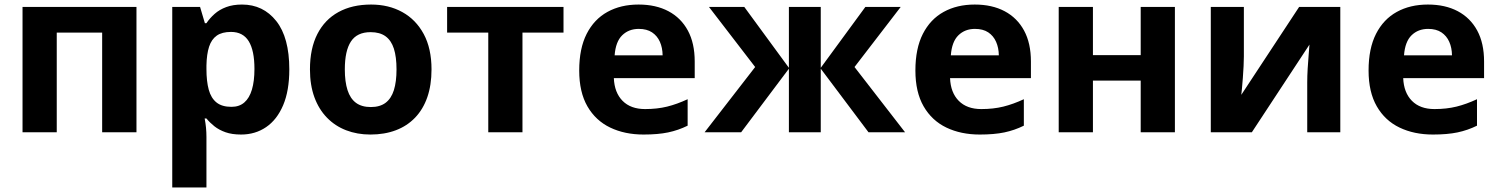

<svg xmlns="http://www.w3.org/2000/svg" viewBox="-20 -576 6525 836"><path d="M574.2 -545.9V0H424.8V-434.1H227.1V0H78.1V-545.9Z M1033.7 -556.2Q1126 -556.2 1182.9 -484.4Q1239.7 -412.6 1239.7 -273.9Q1239.7 -181.2 1212.9 -117.9Q1186 -54.7 1138.7 -22.5Q1091.3 9.8 1029.8 9.8Q990.2 9.8 961.9 -0.2Q933.6 -10.3 913.6 -26.1Q893.6 -42 878.9 -60.1H871.1Q875 -40.5 877 -20Q878.9 0.5 878.9 20V240.2H730V-545.9H851.1L872.1 -475.1H878.9Q893.6 -497.1 914.6 -515.6Q935.5 -534.2 965.1 -545.2Q994.6 -556.2 1033.7 -556.2ZM985.8 -437Q946.8 -437 923.8 -420.9Q900.9 -404.8 890.4 -372.6Q879.9 -340.3 878.9 -291V-274.9Q878.9 -222.2 888.9 -185.5Q898.9 -148.9 922.6 -129.9Q946.3 -110.8 987.8 -110.8Q1022 -110.8 1043.9 -129.9Q1065.9 -148.9 1076.9 -185.8Q1087.9 -222.7 1087.9 -275.9Q1087.9 -356 1063 -396.5Q1038.1 -437 985.8 -437Z M1858.9 -273.9Q1858.9 -205.6 1840.6 -152.8Q1822.3 -100.1 1787.4 -63.7Q1752.4 -27.3 1703.4 -8.8Q1654.3 9.8 1592.8 9.8Q1535.2 9.8 1487.1 -8.8Q1439 -27.3 1403.6 -63.7Q1368.2 -100.1 1348.9 -152.8Q1329.6 -205.6 1329.6 -273.9Q1329.6 -364.7 1361.8 -427.7Q1394 -490.7 1453.6 -523.4Q1513.2 -556.2 1595.7 -556.2Q1672.4 -556.2 1731.7 -523.4Q1791 -490.7 1825 -427.7Q1858.9 -364.7 1858.9 -273.9ZM1481.4 -273.9Q1481.4 -220.2 1493.2 -183.6Q1504.9 -147 1529.8 -128.4Q1554.7 -109.9 1594.7 -109.9Q1634.3 -109.9 1658.9 -128.4Q1683.6 -147 1695.1 -183.6Q1706.5 -220.2 1706.5 -273.9Q1706.5 -328.1 1695.1 -364Q1683.6 -399.9 1658.7 -418Q1633.8 -436 1593.8 -436Q1534.7 -436 1508.1 -395.5Q1481.4 -355 1481.4 -273.9Z M2433.6 -434.1H2254.9V0H2106V-434.1H1926.8V-545.9H2433.6Z M2760.3 -556.2Q2835.9 -556.2 2890.6 -527.1Q2945.3 -498 2975.1 -442.9Q3004.9 -387.7 3004.9 -308.1V-235.8H2652.8Q2655.3 -172.9 2690.7 -137Q2726.1 -101.1 2789.1 -101.1Q2841.3 -101.1 2884.8 -111.8Q2928.2 -122.6 2974.1 -144V-28.8Q2933.6 -8.8 2889.4 0.5Q2845.2 9.8 2782.2 9.8Q2700.2 9.8 2637 -20.5Q2573.7 -50.8 2537.8 -112.8Q2502 -174.8 2502 -269Q2502 -364.7 2534.4 -428.5Q2566.9 -492.2 2625 -524.2Q2683.1 -556.2 2760.3 -556.2ZM2761.2 -450.2Q2717.8 -450.2 2689.2 -422.4Q2660.6 -394.5 2656.2 -335H2865.2Q2864.7 -368.2 2853.3 -394Q2841.8 -419.9 2819.1 -435.1Q2796.4 -450.2 2761.2 -450.2Z M3901.9 -545.9 3700.7 -284.2 3920.9 0H3761.7L3553.7 -276.9V0H3415V-276.9L3207 0H3047.9L3268.1 -284.2L3066.9 -545.9H3220.7L3415 -280.8V-545.9H3553.7V-280.8L3748 -545.9Z M4224.1 -556.2Q4299.8 -556.2 4354.5 -527.1Q4409.2 -498 4439 -442.9Q4468.8 -387.7 4468.8 -308.1V-235.8H4116.7Q4119.1 -172.9 4154.5 -137Q4189.9 -101.1 4252.9 -101.1Q4305.2 -101.1 4348.6 -111.8Q4392.1 -122.6 4438 -144V-28.8Q4397.5 -8.8 4353.3 0.5Q4309.1 9.8 4246.1 9.8Q4164.1 9.8 4100.8 -20.5Q4037.6 -50.8 4001.7 -112.8Q3965.8 -174.8 3965.8 -269Q3965.8 -364.7 3998.3 -428.5Q4030.8 -492.2 4088.9 -524.2Q4147 -556.2 4224.1 -556.2ZM4225.1 -450.2Q4181.6 -450.2 4153.1 -422.4Q4124.5 -394.5 4120.1 -335H4329.1Q4328.6 -368.2 4317.1 -394Q4305.7 -419.9 4283 -435.1Q4260.3 -450.2 4225.1 -450.2Z M4738.8 -545.9V-335.9H4946.8V-545.9H5095.7V0H4946.8V-225.1H4738.8V0H4589.8V-545.9Z M5396 -545.9V-330.1Q5396 -313.5 5394.8 -288.3Q5393.6 -263.2 5391.6 -237.3Q5389.6 -211.4 5387.7 -190.9Q5385.7 -170.4 5384.8 -163.1L5636.7 -545.9H5815.9V0H5671.9V-217.8Q5671.9 -244.6 5673.8 -277.1Q5675.8 -309.6 5678.2 -338.4Q5680.7 -367.2 5681.6 -381.8L5430.7 0H5252V-545.9Z M6197.3 -556.2Q6272.9 -556.2 6327.6 -527.1Q6382.3 -498 6412.1 -442.9Q6441.9 -387.7 6441.9 -308.1V-235.8H6089.8Q6092.3 -172.9 6127.7 -137Q6163.1 -101.1 6226.1 -101.1Q6278.3 -101.1 6321.8 -111.8Q6365.2 -122.6 6411.1 -144V-28.8Q6370.6 -8.8 6326.4 0.5Q6282.2 9.8 6219.2 9.8Q6137.2 9.8 6074 -20.5Q6010.7 -50.8 5974.9 -112.8Q5939 -174.8 5939 -269Q5939 -364.7 5971.4 -428.5Q6003.9 -492.2 6062 -524.2Q6120.1 -556.2 6197.3 -556.2ZM6198.2 -450.2Q6154.8 -450.2 6126.2 -422.4Q6097.7 -394.5 6093.3 -335H6302.2Q6301.8 -368.2 6290.3 -394Q6278.8 -419.9 6256.1 -435.1Q6233.4 -450.2 6198.2 -450.2Z"/></svg>

Font: Wonky
Style: Regular
Weight: 400
Designer: Monotype Design Team
Foundry: Monotype Imaging Inc.
Version: Version 3.000